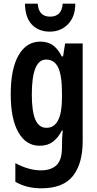

<svg xmlns="http://www.w3.org/2000/svg" viewBox="-20 -778 526 1038"><path d="M198 -553Q237 -553 264.5 -534.5Q292 -516 314 -473H321L332 -543H427V-15Q427 107 374 173.5Q321 240 204 240Q163 240 129 231.5Q95 223 63 205V104Q136 143 201 143Q256 143 285.5 115Q315 87 315 20V7Q315 -9 316 -31Q317 -53 319 -73H315Q293 -31 264.5 -10.5Q236 10 194 10Q121 10 79.5 -62.5Q38 -135 38 -268Q38 -406 80.5 -479.5Q123 -553 198 -553ZM229 -456Q152 -456 152 -267Q152 -174 171.5 -130.5Q191 -87 231 -87Q315 -87 315 -249V-276Q315 -370 294.5 -413Q274 -456 229 -456ZM387 -758Q387 -688 348 -647.5Q309 -607 249 -607Q189 -607 152.5 -645Q116 -683 115 -758H184Q189 -688 251 -688Q281 -688 298.5 -704.5Q316 -721 319 -758Z"/></svg>

Font: Noto Sans Khmer UI ExtraCondensed SemiBold
Style: Regular
Weight: 600
Width: 2
Designer: Danh Hong and the Monotype Design Team
Foundry: Monotype Imaging Inc.
Version: Version 2.002; ttfautohint (v1.8.4.7-5d5b)